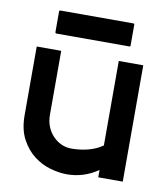

<svg xmlns="http://www.w3.org/2000/svg" viewBox="-75 -698 675 772"><g transform="rotate(10 262.5 -312.0)"><path d="M412 -543 410 -540H110Q105 -540 105 -547V-631L108 -634H408L412 -632ZM476 0H376V-30Q318 10 249 10Q218 10 182 0Q146 -10 114.5 -34Q83 -58 62 -97.5Q41 -137 41 -195V-475H141V-213Q141 -188 149.5 -166.5Q158 -145 173 -129Q188 -113 207.5 -104Q227 -95 249 -95Q285 -95 317.5 -103.5Q350 -112 376 -130V-475H476Z"/></g></svg>

Font: Railway
Style: Regular
Weight: 400
Version: 1.000